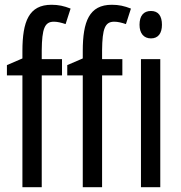

<svg xmlns="http://www.w3.org/2000/svg" viewBox="-20 -785 757 805"><path d="M240 -469V-537H155V-574C156 -665 167 -694 206 -694C221 -694 237 -690 255 -684L276 -749C248 -760 225 -765 196 -765C101 -765 74 -695 74 -571V-540L9 -512V-469H74V0H155V-469ZM493 -469V-537H408V-574C409 -665 420 -694 459 -694C474 -694 490 -690 508 -684L529 -749C501 -760 478 -765 449 -765C354 -765 327 -695 327 -571V-540L262 -512V-469H327V0H408V-469ZM613 -739C582 -739 565 -719 565 -681C565 -645 583 -624 613 -624C643 -624 659 -645 659 -681C659 -718 644 -739 613 -739ZM652 -537H571V0H652Z"/></svg>

Font: Noto Sans UI Condensed
Style: Regular
Weight: 400
Width: 3
Designer: Monotype Design Team
Foundry: Monotype Imaging Inc.
Version: Version 1.901